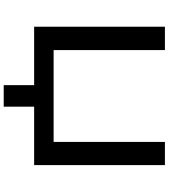

<svg xmlns="http://www.w3.org/2000/svg" viewBox="43 -788 909 1035"><g transform="rotate(90 497.5 -270.5)"><path d="M439 164V0H124V-705H250V-105H745V-705H870V0H555V164Z"/></g></svg>

Font: Nunito Sans 7pt Expanded SemiBold
Style: Regular
Weight: 600
Width: 7
Designer: Vernon Adams
Foundry: Vernon Adams
Version: Version 3.101;gftools[0.9.27]